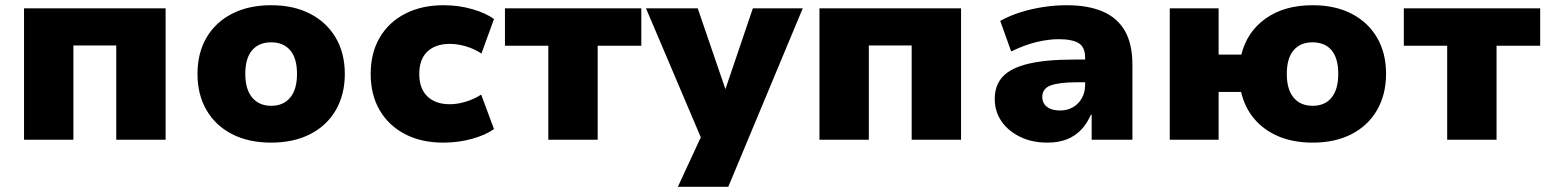

<svg xmlns="http://www.w3.org/2000/svg" viewBox="-20 -535 5934 735"><path d="M72 0V-503H614V0H425V-361H261V0Z M1018 11Q932 11 868.5 -21.5Q805 -54 770.5 -113.5Q736 -173 736 -252Q736 -332 770.5 -391Q805 -450 868.5 -482.5Q932 -515 1018 -515Q1104 -515 1167 -482.5Q1230 -450 1265 -391Q1300 -332 1300 -252Q1300 -173 1265.5 -113.5Q1231 -54 1167.5 -21.5Q1104 11 1018 11ZM1018 -130Q1065 -130 1091 -161.5Q1117 -193 1117 -252Q1117 -312 1091 -342.5Q1065 -373 1018 -373Q971 -373 945 -342.5Q919 -312 919 -252Q919 -193 945.5 -161.5Q972 -130 1018 -130Z M1677 11Q1593 11 1530.5 -21.5Q1468 -54 1433.5 -113Q1399 -172 1399 -252Q1399 -332 1433.5 -391Q1468 -450 1531 -482.5Q1594 -515 1678 -515Q1736 -515 1788 -500Q1840 -485 1871 -462L1823 -330Q1798 -347 1765.5 -357Q1733 -367 1702 -367Q1647 -367 1616 -337.5Q1585 -308 1585 -252Q1585 -196 1616 -166Q1647 -136 1702 -136Q1733 -136 1765.5 -146.5Q1798 -157 1822 -173L1871 -41Q1839 -18 1787 -3.5Q1735 11 1677 11Z M2079 0V-360H1913V-503H2435V-360H2268V0Z M2575 180 2682 -51V36L2453 -503H2651L2760 -185H2754L2862 -503H3053L2768 180Z M3117 0V-503H3659V0H3470V-361H3306V0Z M3989 11Q3931 11 3885.5 -11Q3840 -33 3814 -70.5Q3788 -108 3788 -156Q3788 -209 3819 -242Q3850 -275 3917 -291Q3984 -307 4092 -307H4156V-220H4101Q4068 -220 4043.5 -217Q4019 -214 4002.5 -208Q3986 -202 3978 -191Q3970 -180 3970 -164Q3970 -140 3988 -126Q4006 -112 4039 -112Q4065 -112 4086.5 -124Q4108 -136 4121 -158.5Q4134 -181 4134 -210V-314Q4134 -355 4109 -370Q4084 -385 4032 -385Q3994 -385 3948 -374Q3902 -363 3851 -338L3809 -455Q3845 -475 3886.5 -488Q3928 -501 3973 -508Q4018 -515 4064 -515Q4144 -515 4200 -491.5Q4256 -468 4285.5 -418Q4315 -368 4315 -287V0H4159V-96H4156Q4142 -63 4119.5 -39Q4097 -15 4065 -2Q4033 11 3989 11Z M5005 11Q4932 11 4875.5 -12.5Q4819 -36 4782 -79.5Q4745 -123 4731 -183H4645V0H4458V-503H4645V-326H4732Q4754 -414 4825.5 -464.5Q4897 -515 5005 -515Q5091 -515 5154 -482.5Q5217 -450 5251.5 -391Q5286 -332 5286 -253Q5286 -173 5251.5 -113.5Q5217 -54 5154 -21.5Q5091 11 5005 11ZM5005 -130Q5052 -130 5077.5 -161.5Q5103 -193 5103 -252Q5103 -312 5077.5 -342.5Q5052 -373 5004 -373Q4958 -373 4932 -342.5Q4906 -312 4906 -252Q4906 -193 4932 -161.5Q4958 -130 5005 -130Z M5520 0V-360H5354V-503H5876V-360H5709V0Z"/></svg>

Font: Nunito Sans 8pt Black
Style: Regular
Weight: 900
Version: Version 3.101;gftools[0.9.27]